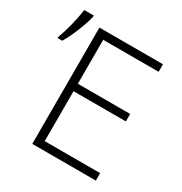

<svg xmlns="http://www.w3.org/2000/svg" viewBox="-182 -824 901 948"><g transform="rotate(30 268.0 -350.5)"><path d="M497.1 0H134.8V-663.1H497.1V-620.1H181.2V-369.6H479.5V-327.1H181.2V-42.5H497.1ZM-18.1 -522Q-4.9 -556.2 7.8 -605.7Q20.5 -655.3 26.9 -700.7H81.1V-693.4Q72.8 -658.2 52.2 -606.4Q31.7 -554.7 8.3 -515.1H-18.1Z"/></g></svg>

Font: Bpm'online Open Sans Light
Style: Regular
Weight: 300
Foundry: Ascender Corporation
Version: Version 1.10